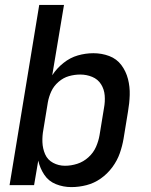

<svg xmlns="http://www.w3.org/2000/svg" viewBox="-20 -755 616 783"><path d="M271 8Q302 8 333 0Q364 -8 391 -27Q418 -46 438 -73Q458 -100 468.5 -130Q479 -160 484 -190L502 -300Q508 -334 509 -367.5Q510 -401 502 -432.5Q494 -464 475 -489.5Q456 -515 425.5 -526.5Q395 -538 361 -538Q329 -538 297.5 -529Q266 -520 238.5 -498Q211 -476 193 -448L241 -735H140L19 0H119L136 -100Q143 -69 160.5 -42.5Q178 -16 208 -4Q238 8 271 8ZM245 -79Q219 -79 196.5 -91Q174 -103 164 -126Q154 -149 153 -175Q152 -201 157 -227L175 -337Q179 -360 189 -382Q199 -404 218.5 -421Q238 -438 261 -444.5Q284 -451 307 -451Q333 -451 356 -441.5Q379 -432 392 -411.5Q405 -391 407 -365.5Q409 -340 404 -314L386 -204Q382 -180 371.5 -156Q361 -132 340.5 -113.5Q320 -95 295 -87Q270 -79 245 -79Z"/></svg>

Font: Iosevka Sparkle Medium
Style: Italic
Weight: 500
Italic angle: -9°
Designer: Belleve Invis
Foundry: Belleve Invis
Version: Version 4.5.0; ttfautohint (v1.8.3)